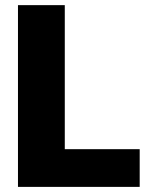

<svg xmlns="http://www.w3.org/2000/svg" viewBox="-20 -731 584 751"><path d="M526.4 0H168.9V-147.5H526.4ZM233.4 0H50.3V-710.9H233.4Z"/></svg>

Font: Heebo Black
Style: Regular
Weight: 900
Designer: Oded Ezer
Foundry: Ezer Type House
Version: Version 3.100